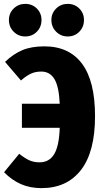

<svg xmlns="http://www.w3.org/2000/svg" viewBox="-20 -952 534 990"><path d="M470 -353Q470 -169 397.5 -75.5Q325 18 194 18Q134 18 87 -3Q40 -24 1 -64L79 -159Q108 -136 131 -125.5Q154 -115 184 -115Q234 -115 259.5 -157.5Q285 -200 288 -293H93V-417H288Q284 -506 260.5 -544.5Q237 -583 193 -583Q163 -583 140 -572.5Q117 -562 88 -537L6 -633Q49 -674 95.5 -693.5Q142 -713 209 -713Q336 -713 403 -623.5Q470 -534 470 -353ZM194 -849Q194 -813 170 -788.5Q146 -764 110 -764Q75 -764 50.5 -788.5Q26 -813 26 -849Q26 -884 50.5 -908Q75 -932 110 -932Q146 -932 170 -908Q194 -884 194 -849ZM413 -849Q413 -813 389 -788.5Q365 -764 329 -764Q294 -764 269.5 -788.5Q245 -813 245 -849Q245 -884 269.5 -908Q294 -932 329 -932Q365 -932 389 -908Q413 -884 413 -849Z"/></svg>

Font: Fira Sans Condensed ExtraBold
Style: Regular
Weight: 800
Width: 3
Designer: Carrois Corporate & Edenspiekermann AG
Foundry: Carrois Corporate GbR & Edenspiekermann AG
Version: Version 4.203